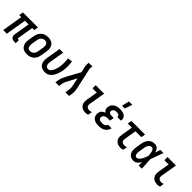

<svg xmlns="http://www.w3.org/2000/svg" viewBox="361 -2263 3779 3779"><g transform="rotate(45 2250.0 -374.0)"><path d="M399 8H365Q341 8 319 2.5Q297 -3 282 -18Q267 -33 262 -55Q257 -77 261 -100L316 -432H214L143 0H42L113 -432H56L71 -520H489L474 -432H417L362 -100Q362 -96 362 -92Q362 -88 364.5 -85Q367 -82 371 -81Q375 -80 380 -80H399Z M705 8Q675 8 647 2Q619 -4 596 -18.5Q573 -33 557.5 -56Q542 -79 534.5 -106Q527 -133 527 -162.5Q527 -192 532 -221L552 -341Q556 -366 565 -391Q574 -416 588.5 -438.5Q603 -461 623.5 -479Q644 -497 668.5 -508Q693 -519 718 -523.5Q743 -528 768 -528Q798 -528 826 -522Q854 -516 877 -501.5Q900 -487 916 -464Q932 -441 939.5 -414Q947 -387 946.5 -357.5Q946 -328 941 -299L921 -179Q917 -154 908.5 -129Q900 -104 885 -81.5Q870 -59 850 -41Q830 -23 805.5 -12Q781 -1 755.5 3.5Q730 8 705 8ZM705 -80Q727 -80 748.5 -88Q770 -96 786 -112.5Q802 -129 810.5 -150.5Q819 -172 823 -193L843 -313Q845 -328 845.5 -343Q846 -358 844 -372Q842 -386 836.5 -399Q831 -412 821 -421.5Q811 -431 797.5 -435.5Q784 -440 769 -440Q747 -440 725.5 -432Q704 -424 687.5 -407.5Q671 -391 662.5 -369.5Q654 -348 651 -327L631 -207Q628 -192 628 -177Q628 -162 630 -148Q632 -134 637.5 -121Q643 -108 652.5 -98.5Q662 -89 676 -84.5Q690 -80 705 -80Z M1209 8Q1180 8 1152 2Q1124 -4 1101 -19Q1078 -34 1063 -57Q1048 -80 1041.5 -107Q1035 -134 1035 -163Q1035 -192 1040 -221L1090 -520H1191L1139 -207Q1136 -192 1135.5 -177.5Q1135 -163 1137 -149Q1139 -135 1144 -122Q1149 -109 1158 -99Q1167 -89 1181 -84.5Q1195 -80 1209 -80Q1225 -80 1240 -87.5Q1255 -95 1266 -107Q1277 -119 1286 -133Q1295 -147 1302 -161.5Q1309 -176 1314 -191Q1319 -206 1323.5 -221.5Q1328 -237 1331.5 -252Q1335 -267 1338 -283Q1347 -340 1346 -396.5Q1345 -453 1336 -508L1435 -522Q1445 -461 1446 -397.5Q1447 -334 1436 -269Q1431 -238 1422.5 -207.5Q1414 -177 1401.5 -147Q1389 -117 1371 -89Q1353 -61 1328 -38Q1303 -15 1271.5 -3.5Q1240 8 1209 8Z M1495 0 1507 -74Q1513 -112 1529 -150Q1545 -188 1565 -225L1717 -501L1688 -630Q1683 -654 1683 -678.5Q1683 -703 1687 -728L1688 -735H1790L1789 -728Q1786 -708 1784 -688Q1782 -668 1786 -649L1879 -225Q1887 -188 1890 -150Q1893 -112 1887 -74L1875 0H1773L1785 -74Q1790 -107 1789 -140.5Q1788 -174 1781 -206L1747 -363L1653 -183Q1652 -180 1649.5 -176Q1647 -172 1645 -169V-168Q1632 -145 1622 -121.5Q1612 -98 1608 -74L1596 0Z M2345 8Q2318 8 2292 3.5Q2266 -1 2243.5 -13Q2221 -25 2204.5 -44.5Q2188 -64 2179.5 -88.5Q2171 -113 2170.5 -140Q2170 -167 2175 -194L2214 -432H2096V-520H2331L2274 -179Q2271 -159 2274 -139Q2277 -119 2289.5 -105Q2302 -91 2321 -85.5Q2340 -80 2360 -80Q2375 -80 2389.5 -84Q2404 -88 2418 -96L2403 -8Q2390 0 2375 4Q2360 8 2345 8Z M2699 8Q2673 8 2648 4.5Q2623 1 2600.5 -8Q2578 -17 2559 -32.5Q2540 -48 2528.5 -69Q2517 -90 2514 -115.5Q2511 -141 2515 -167Q2518 -185 2525.5 -203Q2533 -221 2548 -235Q2563 -249 2580.5 -258.5Q2598 -268 2616 -275Q2602 -283 2591 -295Q2580 -307 2573.5 -322.5Q2567 -338 2566 -355.5Q2565 -373 2568 -390Q2572 -411 2581.5 -432Q2591 -453 2606.5 -469.5Q2622 -486 2642 -498Q2662 -510 2683 -516.5Q2704 -523 2725.5 -525.5Q2747 -528 2768 -528Q2791 -528 2813 -525.5Q2835 -523 2856 -516.5Q2877 -510 2895 -498Q2913 -486 2925 -469Q2937 -452 2941 -430Q2945 -408 2941 -385L2940 -378H2840L2841 -381Q2843 -396 2836.5 -409Q2830 -422 2817.5 -428.5Q2805 -435 2790.5 -437.5Q2776 -440 2762 -440Q2747 -440 2731.5 -437Q2716 -434 2702 -426Q2688 -418 2678.5 -404.5Q2669 -391 2667 -376Q2664 -361 2670.5 -347.5Q2677 -334 2689 -326.5Q2701 -319 2716 -316.5Q2731 -314 2746 -314H2803L2788 -226H2731Q2719 -226 2707 -225Q2695 -224 2683 -221Q2671 -218 2659.5 -212.5Q2648 -207 2638 -198.5Q2628 -190 2622 -178.5Q2616 -167 2614 -155Q2611 -137 2618 -121Q2625 -105 2639 -95.5Q2653 -86 2671 -83Q2689 -80 2707 -80Q2723 -80 2740 -82Q2757 -84 2772.5 -91Q2788 -98 2801 -111.5Q2814 -125 2817 -142H2917V-140Q2913 -118 2902 -96Q2891 -74 2874 -56Q2857 -38 2836 -25Q2815 -12 2791.5 -4.5Q2768 3 2745 5.5Q2722 8 2699 8ZM2748 -600 2785 -756H2880L2825 -600Z M3321 8Q3293 8 3267 3.5Q3241 -1 3219 -13Q3197 -25 3180 -44.5Q3163 -64 3154.5 -88.5Q3146 -113 3146 -140Q3146 -167 3151 -194L3190 -432H3075L3090 -520H3470L3455 -432H3291L3249 -179Q3246 -159 3249 -139Q3252 -119 3264.5 -105Q3277 -91 3296 -85.5Q3315 -80 3336 -80Q3350 -80 3364.5 -84Q3379 -88 3394 -96L3379 -8Q3365 0 3350 4Q3335 8 3321 8Z M3675 8Q3646 8 3620 1Q3594 -6 3573.5 -22Q3553 -38 3540.5 -61.5Q3528 -85 3522.5 -111Q3517 -137 3518.5 -165Q3520 -193 3524 -221L3544 -341Q3548 -365 3555 -388.5Q3562 -412 3574.5 -433.5Q3587 -455 3604.5 -474Q3622 -493 3644 -505.5Q3666 -518 3690 -523Q3714 -528 3738 -528Q3762 -528 3784 -518.5Q3806 -509 3821 -492.5Q3836 -476 3845.5 -455Q3855 -434 3862 -412Q3870 -439 3878.5 -466Q3887 -493 3897 -520H3984Q3959 -453 3935 -385Q3911 -317 3886 -250Q3891 -188 3893.5 -125.5Q3896 -63 3900 0H3813Q3813 -24 3812.5 -47.5Q3812 -71 3813 -95Q3801 -76 3787.5 -57.5Q3774 -39 3756 -24Q3738 -9 3717 -0.5Q3696 8 3675 8ZM3675 -80Q3689 -80 3703 -87Q3717 -94 3728.5 -105Q3740 -116 3748.5 -129Q3757 -142 3765 -155Q3773 -168 3779 -182Q3785 -196 3791 -210Q3797 -224 3802.5 -238Q3808 -252 3813 -266Q3813 -284 3811.5 -301.5Q3810 -319 3807 -336Q3804 -353 3800.5 -370Q3797 -387 3790 -402.5Q3783 -418 3769.5 -429Q3756 -440 3738 -440Q3725 -440 3712 -435.5Q3699 -431 3688.5 -422Q3678 -413 3670 -401.5Q3662 -390 3657 -377.5Q3652 -365 3648.5 -352.5Q3645 -340 3643 -327L3623 -207Q3621 -194 3619.5 -180Q3618 -166 3619 -153Q3620 -140 3623 -127Q3626 -114 3632 -103Q3638 -92 3649.5 -86Q3661 -80 3675 -80Z M4345 8Q4318 8 4292 3.5Q4266 -1 4243.5 -13Q4221 -25 4204.5 -44.5Q4188 -64 4179.5 -88.5Q4171 -113 4170.5 -140Q4170 -167 4175 -194L4214 -432H4096V-520H4331L4274 -179Q4271 -159 4274 -139Q4277 -119 4289.5 -105Q4302 -91 4321 -85.5Q4340 -80 4360 -80Q4375 -80 4389.5 -84Q4404 -88 4418 -96L4403 -8Q4390 0 4375 4Q4360 8 4345 8Z"/></g></svg>

Font: Iosevka Term Curly SmBd Obl
Style: Regular
Weight: 600
Italic angle: -9°
Designer: Belleve Invis
Foundry: Belleve Invis
Version: Version 32.3.0